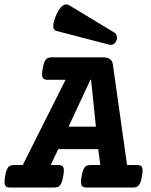

<svg xmlns="http://www.w3.org/2000/svg" viewBox="-53 -835 672 855"><path d="M449.7 -547.9 512.7 -100.1H557.1Q570.3 -100.1 576.2 -95Q582 -89.8 582 -75.7Q582 -65.9 579.1 -50.3Q575.7 -29.8 570.6 -19Q565.4 -8.3 558.3 -4.2Q551.3 0 539.6 0H332.5Q319.3 0 313.5 -5.4Q307.6 -10.7 307.6 -24.9Q307.6 -35.2 310.5 -50.3Q314 -70.8 319.1 -81.5Q324.2 -92.3 331.3 -96.2Q338.4 -100.1 350.1 -100.1H394L384.3 -170.9H206.5L172.4 -100.1H206.5Q219.7 -100.1 225.6 -95Q231.4 -89.8 231.4 -75.7Q231.4 -65.9 228.5 -50.3Q225.1 -29.8 220 -19Q214.8 -8.3 207.8 -4.2Q200.7 0 189 0H-8.3Q-21.5 0 -27.1 -5.4Q-32.7 -10.7 -32.7 -25.4Q-32.7 -33.2 -30.3 -50.3Q-26.9 -70.8 -21.7 -81.5Q-16.6 -92.3 -9.5 -96.2Q-2.4 -100.1 9.3 -100.1H48.3L238.8 -479.5H159.2Q146 -479.5 140.1 -484.9Q134.3 -490.2 134.3 -504.4Q134.3 -514.6 137.2 -529.8Q140.6 -550.3 145.8 -561Q150.9 -571.8 158 -575.7Q165 -579.6 176.8 -579.6H406.2Q425.8 -579.6 436.5 -572Q447.3 -564.5 449.7 -547.9ZM349.6 -479.5 252.4 -271H374L352.5 -479.5ZM468.3 -667.5Q468.3 -661.6 465.8 -655.3Q462.4 -646 455.8 -640.6Q449.2 -635.3 440.4 -635.3Q435.5 -635.3 432.6 -636.2L198.2 -697.3Q184.1 -701.2 184.1 -719.7Q184.1 -737.3 196.8 -767.1Q218.3 -815.4 242.2 -815.4Q248.5 -815.4 255.4 -811.5L454.6 -690.9Q460.9 -687 464.6 -680.7Q468.3 -674.3 468.3 -667.5Z"/></svg>

Font: Courier Prime
Style: Bold Italic
Weight: 700
Italic angle: -10°
Designer: Alan Dague-Greene
Foundry: Quote-Unquote Apps
Version: Version 3.018